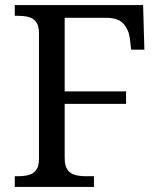

<svg xmlns="http://www.w3.org/2000/svg" viewBox="-20 -734 630 754"><path d="M38 0V-42H51Q73 -42 91.5 -46.5Q110 -51 121.5 -65.5Q133 -80 133 -109V-604Q133 -634 121.5 -648.5Q110 -663 91.5 -667.5Q73 -672 51 -672H38V-714H542L547 -539H495L490 -582Q486 -616 465.5 -640Q445 -664 398 -664H234V-375H475V-326H234V-114Q234 -83 245 -67.5Q256 -52 275 -47Q294 -42 316 -42H349V0Z"/></svg>

Font: Noto Serif Gurmukhi
Style: Regular
Weight: 400
Designer: Vaibhav Singh and the Monotype Design Team
Foundry: Monotype Imaging Inc.
Version: Version 2.003